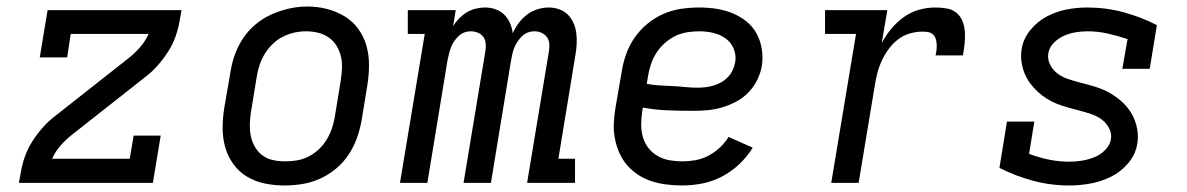

<svg xmlns="http://www.w3.org/2000/svg" viewBox="-20 -561 3640 589"><path d="M38 0 44 -33Q48 -57 56.5 -81Q65 -105 79 -127Q93 -149 110.5 -169Q128 -189 149 -205L375 -383Q394 -398 410 -416.5Q426 -435 436 -457H197L186 -385H102L126 -530H537L531 -497Q527 -473 518.5 -449Q510 -425 496 -403Q482 -381 464.5 -361Q447 -341 426 -325L200 -147Q181 -132 165 -113.5Q149 -95 140 -74H378L390 -145H473L449 0Z M853 8Q822 8 792.5 2Q763 -4 738 -19Q713 -34 696 -57.5Q679 -81 671 -109Q663 -137 663 -168Q663 -199 668 -230L687 -340Q691 -367 700.5 -393.5Q710 -420 726 -444Q742 -468 765 -487Q788 -506 814.5 -517.5Q841 -529 868 -535Q895 -541 923 -541Q954 -541 983 -533.5Q1012 -526 1037 -511Q1062 -496 1079 -472.5Q1096 -449 1104 -421Q1112 -393 1112 -362Q1112 -331 1107 -300L1089 -190Q1084 -163 1074.5 -136.5Q1065 -110 1049 -86Q1033 -62 1010 -43Q987 -24 961 -12.5Q935 -1 907.5 3.5Q880 8 853 8ZM854 -66Q873 -66 891 -69Q909 -72 926 -80.5Q943 -89 957.5 -102.5Q972 -116 982 -132.5Q992 -149 998 -166.5Q1004 -184 1007 -202L1025 -312Q1028 -331 1029 -350Q1030 -369 1026 -387Q1022 -405 1012.5 -420.5Q1003 -436 988.5 -446Q974 -456 956 -460.5Q938 -465 919 -465Q901 -465 883 -461Q865 -457 848 -448.5Q831 -440 817 -426.5Q803 -413 793 -397Q783 -381 777 -363.5Q771 -346 768 -328L750 -218Q747 -199 746.5 -180Q746 -161 749.5 -143.5Q753 -126 762 -110.5Q771 -95 785 -84.5Q799 -74 817 -70Q835 -66 854 -66Z M1207 0 1283 -457H1231V-530H1378L1370 -481Q1378 -494 1389 -505Q1400 -516 1412.5 -523.5Q1425 -531 1439.5 -534.5Q1454 -538 1468 -538Q1485 -538 1500.5 -532.5Q1516 -527 1527 -516Q1538 -505 1544.5 -490Q1551 -475 1553 -459Q1560 -475 1571 -490Q1582 -505 1596.5 -516Q1611 -527 1628.5 -532.5Q1646 -538 1663 -538Q1680 -538 1695.5 -532.5Q1711 -527 1722 -516Q1733 -505 1739.5 -490Q1746 -475 1748 -458.5Q1750 -442 1749 -425Q1748 -408 1745 -391L1693 -74H1744V0H1597L1664 -404Q1666 -416 1665 -427.5Q1664 -439 1657.5 -447.5Q1651 -456 1641 -460.5Q1631 -465 1619 -465Q1609 -465 1599.5 -461.5Q1590 -458 1582 -450.5Q1574 -443 1568 -434Q1562 -425 1558 -415.5Q1554 -406 1552 -396.5Q1550 -387 1548 -377L1486 0H1402L1469 -404Q1471 -416 1470 -427.5Q1469 -439 1463 -447.5Q1457 -456 1446.5 -460.5Q1436 -465 1424 -465Q1414 -465 1404.5 -461.5Q1395 -458 1387 -450.5Q1379 -443 1373 -434Q1367 -425 1363.5 -415.5Q1360 -406 1357.5 -396.5Q1355 -387 1353 -377L1291 0Z M2073 8Q2049 8 2025 5Q2001 2 1979 -5Q1957 -12 1938 -24.5Q1919 -37 1904.5 -53.5Q1890 -70 1880.5 -91Q1871 -112 1866.5 -135Q1862 -158 1863 -182Q1864 -206 1868 -230L1887 -340Q1891 -367 1900.5 -394Q1910 -421 1926.5 -445Q1943 -469 1966 -488Q1989 -507 2015.5 -518.5Q2042 -530 2070 -534Q2098 -538 2125 -538Q2152 -538 2178 -534Q2204 -530 2227 -520.5Q2250 -511 2269.5 -495.5Q2289 -480 2301 -458Q2313 -436 2317 -410Q2321 -384 2317 -358Q2313 -336 2302.5 -315Q2292 -294 2275.5 -277Q2259 -260 2238 -249Q2217 -238 2195 -231.5Q2173 -225 2151 -223Q2129 -221 2107 -221Q2068 -221 2029 -222.5Q1990 -224 1952 -231L1950 -218Q1947 -198 1947 -178Q1947 -158 1952.5 -139.5Q1958 -121 1969.5 -106.5Q1981 -92 1997.5 -82.5Q2014 -73 2033.5 -69.5Q2053 -66 2073 -66Q2093 -66 2113 -69.5Q2133 -73 2152.5 -83Q2172 -93 2188 -108Q2204 -123 2215 -141L2289 -108Q2272 -80 2247.5 -57Q2223 -34 2194 -19Q2165 -4 2134 2Q2103 8 2073 8ZM2120 -292Q2132 -292 2144.5 -293.5Q2157 -295 2169 -298.5Q2181 -302 2192.5 -308.5Q2204 -315 2213 -324.5Q2222 -334 2227.5 -345.5Q2233 -357 2235 -369Q2238 -383 2235 -397.5Q2232 -412 2224.5 -423.5Q2217 -435 2206 -443Q2195 -451 2181.5 -456Q2168 -461 2153.5 -463Q2139 -465 2125 -465Q2107 -465 2088 -462Q2069 -459 2051.5 -450.5Q2034 -442 2019 -428.5Q2004 -415 1993.5 -398.5Q1983 -382 1977 -364Q1971 -346 1968 -328L1964 -304Q1983 -300 2002.5 -299Q2022 -298 2042 -297Q2062 -296 2081.5 -294Q2101 -292 2120 -292Z M2530 0 2606 -457H2511V-530H2702L2685 -429Q2697 -452 2714 -472.5Q2731 -493 2752.5 -508.5Q2774 -524 2799 -531Q2824 -538 2849 -538Q2867 -538 2884.5 -535Q2902 -532 2914.5 -521.5Q2927 -511 2933 -495Q2939 -479 2940 -461.5Q2941 -444 2939 -426Q2937 -408 2934 -391H2850Q2852 -399 2853 -408Q2854 -417 2853.5 -425.5Q2853 -434 2850.5 -442Q2848 -450 2842 -455.5Q2836 -461 2827.5 -462.5Q2819 -464 2810 -464Q2791 -464 2771.5 -458.5Q2752 -453 2735.5 -440.5Q2719 -428 2706.5 -411Q2694 -394 2685.5 -376Q2677 -358 2672 -339Q2667 -320 2664 -301L2614 0Z M3261 8Q3203 8 3149 -6.5Q3095 -21 3046 -46L3069 -188H3153L3137 -89Q3166 -78 3197 -71.5Q3228 -65 3260 -65Q3279 -65 3298 -68Q3317 -71 3335.5 -78Q3354 -85 3369 -99.5Q3384 -114 3388 -133Q3391 -152 3382 -168.5Q3373 -185 3359 -195Q3345 -205 3327.5 -211Q3310 -217 3292.5 -221.5Q3275 -226 3257 -231Q3239 -236 3222.5 -242.5Q3206 -249 3191 -258.5Q3176 -268 3163 -280Q3150 -292 3139.5 -306.5Q3129 -321 3122.5 -337.5Q3116 -354 3113.5 -372.5Q3111 -391 3114 -410Q3119 -442 3140.5 -468.5Q3162 -495 3191.5 -510.5Q3221 -526 3252.5 -532Q3284 -538 3315 -538Q3373 -538 3426.5 -523.5Q3480 -509 3529 -484L3507 -350H3423L3439 -441Q3409 -451 3378.5 -458Q3348 -465 3316 -465Q3298 -465 3280 -462Q3262 -459 3244.5 -451.5Q3227 -444 3213 -430Q3199 -416 3196 -398Q3193 -379 3201.5 -362.5Q3210 -346 3224 -335.5Q3238 -325 3255.5 -319Q3273 -313 3290.5 -308.5Q3308 -304 3326 -299Q3344 -294 3360.5 -287.5Q3377 -281 3392 -271.5Q3407 -262 3420 -250.5Q3433 -239 3443.5 -224.5Q3454 -210 3460.5 -193.5Q3467 -177 3469.5 -158.5Q3472 -140 3469 -121Q3464 -88 3441.5 -61Q3419 -34 3388.5 -19Q3358 -4 3325.5 2Q3293 8 3261 8Z"/></svg>

Font: Iosevka Curly Slab Extended
Style: Italic
Weight: 400
Width: 7
Italic angle: -9°
Monospace: yes
Designer: Belleve Invis
Foundry: Belleve Invis
Version: Version 11.1.0; ttfautohint (v1.8.3)